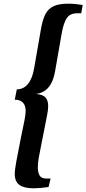

<svg xmlns="http://www.w3.org/2000/svg" viewBox="-20 -820 468 1040"><path d="M165 -451 203 -669Q212 -718 227.5 -746Q243 -774 271.5 -787Q300 -800 349 -800Q386 -800 428 -793L420 -748H397Q359 -748 341.5 -721.5Q324 -695 314 -638L278 -432Q259 -322 175 -311Q213 -308 227 -291.5Q241 -275 241 -246Q241 -223 234 -190L211 -74Q194 10 189.5 36.5Q185 63 185 86Q185 116 195 131.5Q205 147 230 147H254L243 193Q194 200 163 200Q111 200 85.5 182Q60 164 60 122Q60 100 68.5 54Q77 8 94 -78L112 -165Q119 -200 119 -219Q119 -248 104.5 -264Q90 -280 60 -280L71 -336Q108 -336 132 -366Q156 -396 165 -451Z"/></svg>

Font: Sansita
Style: Italic
Weight: 400
Italic angle: -11°
Designer: Pablo Cosgaya
Foundry: Omnibus-Type
Version: Version 1.006